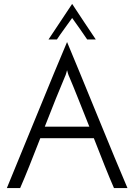

<svg xmlns="http://www.w3.org/2000/svg" viewBox="-20 -962 686 982"><path d="M632 0C569 -145 385 -601 323 -747C260 -601 76 -146 15 0H83C110 -61 147 -155 186 -255H460C499 -155 536 -61 563 0ZM313 -572C316 -577 320 -592 323 -603C326 -592 330 -577 333 -572C360 -509 397 -414 437 -314H209C248 -414 286 -509 313 -572ZM349 -942C389 -882 429 -820 470 -760H426C405 -791 371 -840 349 -870C328 -840 291 -791 271 -760H228Z"/></svg>

Font: Josefin Sans
Style: Regular
Weight: 400
Designer: Santiago Orozco
Foundry: Typemade
Version: 1.000